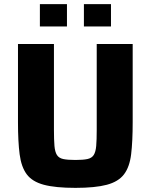

<svg xmlns="http://www.w3.org/2000/svg" viewBox="-20 -901 730 929"><path d="M345 8Q248 8 192 -7Q136 -22 109.5 -57.5Q83 -93 75 -154.5Q67 -216 67 -310V-688H241V-273Q241 -224 243.5 -195Q246 -166 255.5 -151Q265 -136 286 -131.5Q307 -127 345 -127Q382 -127 403 -131.5Q424 -136 433.5 -151Q443 -166 445.5 -195Q448 -224 448 -273V-688H622V-310Q622 -216 614.5 -154.5Q607 -93 580 -57.5Q553 -22 497 -7Q441 8 345 8ZM173 -773V-881H304V-773ZM386 -773V-881H517V-773Z"/></svg>

Font: Saira
Style: Bold
Weight: 700
Designer: Hector Gatti with collaboration of the Omnibus-Type team
Foundry: Omnibus-Type
Version: Version 1.100; ttfautohint (v1.8.3)